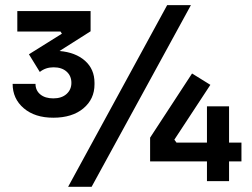

<svg xmlns="http://www.w3.org/2000/svg" viewBox="-20 -700 974 742"><path d="M334 22H243.2L626 -680.2H717.8ZM186 -245.1Q114.7 -245.1 71.8 -281.7Q28.8 -318.4 28.8 -376H117.2Q117.2 -350.6 135.7 -335.2Q154.3 -319.8 186 -319.8Q218.3 -319.8 237.1 -336.7Q255.9 -353.5 255.9 -379.9Q255.9 -406.7 237.3 -423.3Q218.8 -439.9 187 -439.9Q156.2 -439.9 133.8 -421.9L91.8 -490.2L219.2 -569.8L213.9 -578.1H46.9V-657.2H330.1V-579.1L210 -502.9Q272 -497.6 308.6 -465.1Q345.2 -432.6 345.2 -379.9V-374Q345.2 -316.9 302 -281Q258.8 -245.1 186 -245.1ZM865.2 0H779.8V-76.2H560.1V-168L722.2 -416L793 -372.1L653.8 -160.2L662.1 -148.9H779.8V-289.1H865.2V-148.9H913.1V-76.2H865.2Z"/></svg>

Font: Sora Medium
Style: Regular
Weight: 500
Designer: Jonathan Barnbrook, Julián Moncada
Foundry: Barnbrook Fonts
Version: Version 2.000